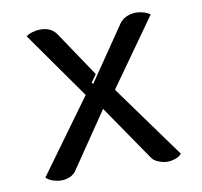

<svg xmlns="http://www.w3.org/2000/svg" viewBox="-64 -577 686 653"><g transform="rotate(-10 279.0 -250.0)"><path d="M45 -10 229 -263 66 -494Q74 -501 88.5 -505Q103 -509 115 -509Q153 -509 171 -482L275 -327L256 -300L261 -296L388 -482Q397 -495 412.5 -502Q428 -509 446 -509Q458 -509 472 -505Q486 -501 494 -494L330 -263L513 -10Q504 0 490.5 4.5Q477 9 465 9Q449 9 433 2.5Q417 -4 410 -15L279 -206L149 -15Q141 -3 127 3Q113 9 98 9Q85 9 70 4.5Q55 0 45 -10Z"/></g></svg>

Font: K2D
Style: Regular
Weight: 400
Version: Version 1.000; ttfautohint (v1.6)